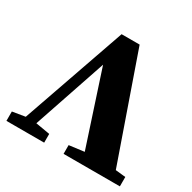

<svg xmlns="http://www.w3.org/2000/svg" viewBox="-148 -806 953 953"><g transform="rotate(30 329.0 -329.0)"><path d="M476.5 -68.7 332.5 -50.1V0H655.2V-53.7L511.7 -68.7H476.5ZM97.1 -68.7 5 -53.7V0H221.3V-50.1L112 -68.7H97.1ZM285 -658.4 55.1 0H118L299.6 -536.2L270.1 -514.6L438.7 0H618.3L388.3 -658.4H285Z"/></g></svg>

Font: Source Serif Variable
Style: Regular
Weight: 389
Designer: Frank Grießhammer
Foundry: Adobe Systems Incorporated
Version: Version 3.001;hotconv 1.0.111;makeotfexe 2.5.65597